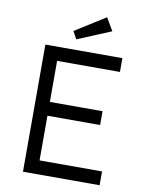

<svg xmlns="http://www.w3.org/2000/svg" viewBox="-97 -972 793 1041"><g transform="rotate(10 299.5 -452.0)"><path d="M103 0V-700H527V-624H181V-398H471V-322H181V-76H525V0ZM263 -757 240 -799 407 -904 448 -834Z"/></g></svg>

Font: Mach Light
Style: Regular
Weight: 300
Version: Version 1.002